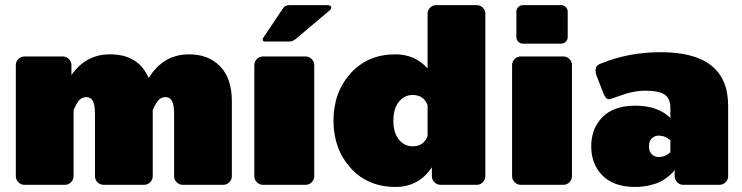

<svg xmlns="http://www.w3.org/2000/svg" viewBox="-20 -720 2890 748"><path d="M41.7 -33.3V-466.7Q41.7 -480 51.7 -490Q61.7 -500 75 -500H225Q238.3 -500 248.3 -490Q258.3 -480 258.3 -466.7V-427.5Q314.2 -508.3 408.3 -508.3Q520 -508.3 559.2 -415.8Q615.8 -508.3 716.7 -508.3Q792.5 -508.3 837.9 -461.2Q883.3 -414.2 883.3 -325V-33.3Q883.3 -20 873.3 -10Q863.3 0 850 0H691.7Q678.3 0 668.3 -10Q658.3 -20 658.3 -33.3V-275Q658.3 -311.7 650 -326.7Q641.7 -341.7 625 -341.7Q607.5 -341.7 596.7 -329.2Q585.8 -316.7 575 -290.8V-33.3Q575 -20 565 -10Q555 0 541.7 0H383.3Q370 0 360 -10Q350 -20 350 -33.3V-275Q350 -311.7 341.7 -326.7Q333.3 -341.7 316.7 -341.7Q299.2 -341.7 288.3 -329.2Q277.5 -316.7 266.7 -290.8V-33.3Q266.7 -20 256.7 -10Q246.7 0 233.3 0H75Q61.7 0 51.7 -10Q41.7 -20 41.7 -33.3Z M1012.5 -558.3Q1003.3 -558.3 1003.3 -565.8Q1003.3 -570 1006.7 -574.2L1082.5 -687.5Q1090 -700 1108.3 -700H1254.2Q1270.8 -700 1270.8 -690.8Q1270.8 -685.8 1266.7 -681.7L1132.5 -568.3Q1120 -558.3 1108.3 -558.3ZM970.8 -33.3V-466.7Q970.8 -480 980.8 -490Q990.8 -500 1004.2 -500H1170.8Q1184.2 -500 1194.2 -490Q1204.2 -480 1204.2 -466.7V-33.3Q1204.2 -20 1194.2 -10Q1184.2 0 1170.8 0H1004.2Q990.8 0 980.8 -10Q970.8 -20 970.8 -33.3Z M1520.8 -508.3Q1596.7 -508.3 1645.8 -453.3V-666.7Q1645.8 -680 1655.8 -690Q1665.8 -700 1679.2 -700H1837.5Q1850.8 -700 1860.8 -690Q1870.8 -680 1870.8 -666.7V-33.3Q1870.8 -20 1860.8 -10Q1850.8 0 1837.5 0H1695.8Q1682.5 0 1672.5 -10Q1662.5 -20 1662.5 -33.3V-68.3Q1611.7 8.3 1520.8 8.3Q1412.5 8.3 1345.8 -65.8Q1279.2 -140 1279.2 -250Q1279.2 -360 1345.8 -434.2Q1412.5 -508.3 1520.8 -508.3ZM1587.5 -150Q1630.8 -150 1645.8 -190V-310Q1630.8 -350 1587.5 -350Q1555.8 -350 1534.2 -323.8Q1512.5 -297.5 1512.5 -250Q1512.5 -202.5 1534.2 -176.2Q1555.8 -150 1587.5 -150Z M1975 -33.3V-466.7Q1975 -480 1985 -490Q1995 -500 2008.3 -500H2175Q2188.3 -500 2198.3 -490Q2208.3 -480 2208.3 -466.7V-33.3Q2208.3 -20 2198.3 -10Q2188.3 0 2175 0H2008.3Q1995 0 1985 -10Q1975 -20 1975 -33.3ZM1991.7 -575V-675Q1991.7 -685 1999.2 -692.5Q2006.7 -700 2016.7 -700H2166.7Q2176.7 -700 2184.2 -692.5Q2191.7 -685 2191.7 -675V-575Q2191.7 -565 2184.2 -557.5Q2176.7 -550 2166.7 -550H2016.7Q2006.7 -550 1999.2 -557.5Q1991.7 -565 1991.7 -575Z M2545.8 -108.3Q2570.8 -108.3 2591.7 -126.7V-173.3Q2570.8 -191.7 2545.8 -191.7Q2530.8 -191.7 2519.6 -181.2Q2508.3 -170.8 2508.3 -150Q2508.3 -129.2 2519.6 -118.8Q2530.8 -108.3 2545.8 -108.3ZM2454.2 -308.3Q2542.5 -308.3 2591.7 -260.8V-300Q2591.7 -336.7 2568.8 -351.7Q2545.8 -366.7 2495.8 -366.7Q2445.8 -366.7 2391.7 -345.8Q2359.2 -333.3 2350.8 -333.3Q2340 -333.3 2330 -358.3L2304.2 -425Q2300 -435 2300 -445.8Q2300 -463.3 2316.7 -470.8Q2426.7 -516.7 2554.2 -516.7Q2816.7 -516.7 2816.7 -308.3V-33.3Q2816.7 -20 2806.7 -10Q2796.7 0 2783.3 0H2641.7Q2628.3 0 2618.3 -10Q2608.3 -20 2608.3 -33.3V-58.3Q2606.7 -55.8 2603.3 -51.2Q2600 -46.7 2586.7 -35Q2573.3 -23.3 2557.5 -14.6Q2541.7 -5.8 2513.8 1.2Q2485.8 8.3 2454.2 8.3Q2371.7 8.3 2327.5 -35.8Q2283.3 -80 2283.3 -150Q2283.3 -220 2327.5 -264.2Q2371.7 -308.3 2454.2 -308.3Z"/></svg>

Font: BoonTook Mon
Style: Regular
Weight: 400
Designer: Sungsit Sawaiwan
Foundry: FontUni
Version: Version 3.0